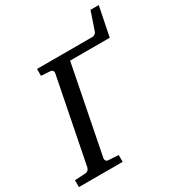

<svg xmlns="http://www.w3.org/2000/svg" viewBox="-214 -925 967 1045"><g transform="rotate(-30 269.5 -402.0)"><path d="M526.9 -620.1H277.8L168.9 -67.9Q168 -62 171.6 -54.9Q175.3 -47.9 186 -46.9L250 -43V0H-24.9V-43L43 -46.9Q53.7 -47.9 60.3 -54.9Q66.9 -62 67.9 -67.9L173.8 -603Q175.3 -608.9 171.4 -615.7Q167.5 -622.6 157.2 -624L99.1 -627.9V-670.9H446.8Q453.1 -670.9 461.4 -675.5Q469.7 -680.2 472.2 -687L512.2 -804.2H564Z"/></g></svg>

Font: Charis SIL Cyr
Style: Italic
Weight: 400
Italic angle: -11°
Foundry: SIL International
Version: Version 5.000